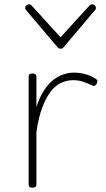

<svg xmlns="http://www.w3.org/2000/svg" viewBox="-20 -856 494 891"><path d="M130 15Q121 15 117 11.5Q113 8 113 0V-500Q113 -508 117 -511.5Q121 -515 130 -515Q140 -515 144.5 -511.5Q149 -508 149 -500V-359Q164 -406 184.5 -437Q205 -468 228.5 -486Q252 -504 276.5 -511.5Q301 -519 323 -519Q354 -519 382 -510Q410 -501 426 -489Q432 -485 432 -479.5Q432 -474 428 -466Q423 -459 417.5 -457.5Q412 -456 407 -460Q393 -467 369.5 -475.5Q346 -484 320 -484Q291 -484 264.5 -472Q238 -460 216 -432Q194 -404 176.5 -358Q159 -312 149 -244V0Q149 8 144.5 11.5Q140 15 130 15ZM407 -836Q414 -836 419.5 -831.5Q425 -827 425 -819Q425 -816 424 -813Q423 -810 420 -808L277 -639Q273 -633 269 -631.5Q265 -630 261 -630Q257 -630 253.5 -631.5Q250 -633 245 -639L102 -808Q100 -810 98.5 -813Q97 -816 97 -819Q97 -827 102.5 -831.5Q108 -836 115 -836Q119 -836 122 -834.5Q125 -833 127 -830L261 -683L395 -830Q398 -833 400.5 -834.5Q403 -836 407 -836Z"/></svg>

Font: Playwrite HR Lijeva Thin
Style: Regular
Weight: 250
Designer: Veronika Burian, José Scaglione
Foundry: TypeTogether
Version: Version 1.002